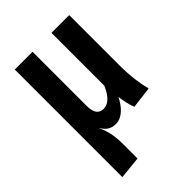

<svg xmlns="http://www.w3.org/2000/svg" viewBox="-218 -626 940 940"><g transform="rotate(-45 252.0 -156.5)"><path d="M460 0C449 -42 439 -101 439 -181V-529H316V-163C292 -106 263 -85 234 -85C205 -85 185 -102 185 -155V-529H62V216L179 204V106C179 38 168 3 150 -37C170 -2 194 10 224 10C268 10 303 -29 326 -75C331 -40 335 -18 347 14Z"/></g></svg>

Font: Fira Sans Condensed Medium
Style: Regular
Weight: 500
Width: 3
Designer: Carrois Corporate & Edenspiekermann AG
Foundry: Carrois Corporate GbR & Edenspiekermann AG
Version: Version 4.202;PS 004.202;hotconv 1.0.88;makeotf.lib2.5.64775